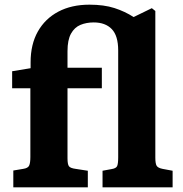

<svg xmlns="http://www.w3.org/2000/svg" viewBox="-20 -802 783 822"><path d="M37 0V-72L79 -79Q100 -82 105 -93.5Q110 -105 110 -130V-424H32V-497L111 -510V-535Q111 -612 142 -667Q173 -722 229.5 -752Q286 -782 363 -782Q425 -782 470 -767.5Q515 -753 552 -729L630 -767L645 -755V-127Q645 -102 650.5 -92.5Q656 -83 676 -79L719 -71V0H419V-71L457 -78Q477 -81 481.5 -91Q486 -101 486 -129V-586Q486 -649 458.5 -677.5Q431 -706 381 -706Q350 -706 324.5 -695.5Q299 -685 284 -658Q269 -631 269 -583V-512H416V-424H269V-124Q269 -99 275 -90.5Q281 -82 304 -79L356 -71V0Z"/></svg>

Font: Literata 12pt
Style: Bold
Weight: 700
Designer: Latin by Veronika Burian and Jose Scaglione. Greek by Irene Vlachou. Cyrillic by Vera Evstafieva.
Foundry: TypeTogether
Version: Version 3.002